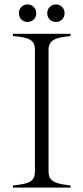

<svg xmlns="http://www.w3.org/2000/svg" viewBox="-20 -854 380 874"><path d="M39 -10V0H301V-10C236 -17 201 -26 201 -74V-626C201 -674 235 -683 301 -690V-700H39V-690C112 -683 139 -674 139 -626V-74C139 -26 111 -17 39 -10ZM105 -754C126 -754 145 -769 145 -794C145 -818 126 -834 105 -834C85 -834 66 -818 66 -794C66 -769 85 -754 105 -754ZM235 -754C255 -754 274 -769 274 -794C274 -818 255 -834 235 -834C214 -834 195 -818 195 -794C195 -769 214 -754 235 -754Z"/></svg>

Font: Sprat Condensed Light
Style: Regular
Weight: 300
Width: 3
Designer: Ethan Nakache
Foundry: Collletttivo
Version: Version 2.000;Glyphs 3.2 (3217)